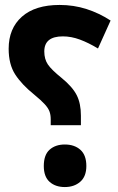

<svg xmlns="http://www.w3.org/2000/svg" viewBox="-20 -744 476 776"><path d="M185 -238V-262Q185 -280 180 -293.5Q175 -307 161 -322.5Q147 -338 119 -361Q68 -402 41.5 -443Q15 -484 15 -547Q15 -629 68.5 -676.5Q122 -724 221 -724Q278 -724 329.5 -707.5Q381 -691 427 -661L376 -548Q338 -571 303 -584Q268 -597 234 -597Q159 -597 159 -536Q159 -505 173.5 -483.5Q188 -462 229 -429Q273 -393 290 -359.5Q307 -326 307 -277V-238ZM242 12Q204 12 180.5 -9Q157 -30 157 -73Q157 -118 180.5 -139Q204 -160 242 -160Q281 -160 305 -138.5Q329 -117 329 -73Q329 -31 304.5 -9.5Q280 12 242 12Z"/></svg>

Font: Noto Sans Arabic Cond
Style: Bold
Weight: 700
Width: 3
Designer: Monotype Design Team, Nadine Chahine, Nizar Qandah and Khaled Hosny
Foundry: Monotype Imaging Inc.
Version: Version 2.012; ttfautohint (v1.8.4.7-5d5b)